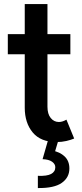

<svg xmlns="http://www.w3.org/2000/svg" viewBox="-20 -701 411 958"><path d="M262.2 7.8Q183.1 7.8 143.3 -40Q103.5 -87.9 103.5 -163.6V-680.7H216.8V-168.5Q216.8 -131.8 233.2 -112.1Q249.5 -92.3 273.9 -92.3Q283.7 -92.3 293.5 -95.7Q303.2 -99.1 311.5 -104L350.1 -9.8Q334 -2.9 311.3 2.4Q288.6 7.8 262.2 7.8ZM19 -430.2V-530.8H331.1V-430.2ZM168.9 237.3V176.3Q214.4 178.2 235.1 167Q255.9 155.8 255.9 133.3Q255.9 117.2 239.5 105.7Q223.1 94.2 192.4 93.3L219.2 0H271L247.1 80.1L240.7 50.3Q278.8 57.1 302.5 79.6Q326.2 102.1 326.2 139.6Q326.2 184.6 288.3 211.4Q250.5 238.3 168.9 237.3Z"/></svg>

Font: Reddit Sans Condensed SemiBold
Style: Regular
Weight: 600
Designer: Stephen Hutchings
Foundry: Reddit
Version: Version 1.014